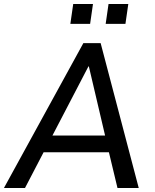

<svg xmlns="http://www.w3.org/2000/svg" viewBox="-66 -933 769 953"><path d="M58.1 0 150.4 -177.2H474.6L517.1 0H622.6L433.6 -718.8H347.7L-46.4 0ZM375 -603.5 455.6 -260.3H194.3L373 -603.5ZM556.6 -814.5 570.8 -913.1H472.7L458.5 -814.5ZM381.3 -814.5 395.5 -913.1H297.4L283.2 -814.5Z"/></svg>

Font: Winston
Style: Italic
Weight: 400
Italic angle: -8.13011°
Designer: Vernon Adams, Kim Jin-seong, David Berlow, Cristiano Sobral
Foundry: The Winston Project Authors
Version: Version 3.004